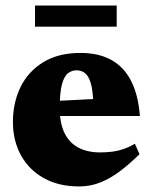

<svg xmlns="http://www.w3.org/2000/svg" viewBox="-20 -656 549 691"><path d="M269.5 -465.5Q337 -465.5 382.5 -439.2Q428 -413 453 -362.5Q478 -312 483.5 -238.5H148V-291L392.5 -303.5L316 -271.5Q315.5 -319 309 -347.8Q302.5 -376.5 289.2 -389.8Q276 -403 255.5 -403Q238.5 -403 224.8 -392.5Q211 -382 203 -352.8Q195 -323.5 195 -266.5Q195 -212.5 212.2 -177.2Q229.5 -142 262 -124.8Q294.5 -107.5 340 -107.5Q364.5 -107.5 385 -110.2Q405.5 -113 425 -119.8Q444.5 -126.5 465.5 -138.5L482 -101Q448.5 -68 414 -41.5Q379.5 -15 342.8 0Q306 15 265.5 15Q191 15 137.5 -15Q84 -45 55.2 -97.5Q26.5 -150 26.5 -217.5Q26.5 -286.5 54 -342.8Q81.5 -399 135.8 -432.2Q190 -465.5 269.5 -465.5ZM106 -560V-636H400V-560Z"/></svg>

Font: Newsreader 16pt 16pt ExtraBold
Style: Regular
Weight: 800
Version: Version 1.003